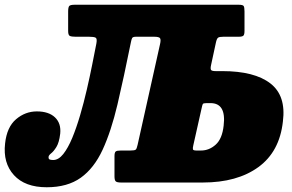

<svg xmlns="http://www.w3.org/2000/svg" viewBox="-53 -770 1232 810"><path d="M-31.5 -165Q-24 -234 14.8 -267Q53.5 -300 102.5 -300Q152.5 -300 179 -274.8Q205.5 -249.5 201 -206Q196.5 -168.5 185 -150Q173.5 -131.5 163.2 -123.5Q153 -115.5 152 -109Q151 -100 155.8 -97.5Q160.5 -95 171.5 -95Q194 -95 214 -120.2Q234 -145.5 251.8 -188.2Q269.5 -231 285 -283.8Q300.5 -336.5 313.2 -391.8Q326 -447 336 -497.5Q346 -548 353.5 -586Q357.5 -607 350.5 -611Q343.5 -615 322.5 -615H266Q249.5 -615 242 -618.2Q234.5 -621.5 234.5 -639V-721Q234.5 -739.5 239.2 -744.8Q244 -750 262.5 -750H953.5Q971 -750 974.8 -744.8Q978.5 -739.5 978.5 -722V-640Q978.5 -624.5 974 -619.8Q969.5 -615 954 -615H889.5Q872.5 -615 867 -611Q861.5 -607 858 -591L837.5 -496Q834 -480.5 837.2 -475.2Q840.5 -470 856.5 -470H884.5Q1020.5 -470 1087.5 -418.2Q1154.5 -366.5 1140.5 -257.5Q1126.5 -130 1037 -65Q947.5 0 802.5 0H457.5Q440.5 0 435.2 -5Q430 -10 430 -26V-111Q430 -126.5 435 -130.8Q440 -135 457 -135H497Q514.5 -135 519.2 -138.5Q524 -142 527.5 -159L622 -583Q626.5 -602.5 622.2 -608.8Q618 -615 597 -615H521Q507.5 -615 504.5 -609.5Q501.5 -604 499 -590.5Q469.5 -444 442.8 -330.2Q416 -216.5 380 -138.5Q344 -60.5 287.8 -20.2Q231.5 20 144 20Q52.5 20 5.8 -31.2Q-41 -82.5 -31.5 -165ZM775.5 -135H795Q829.5 -135 857 -159.8Q884.5 -184.5 890.5 -240Q902 -335 835 -335H818.5Q804.5 -335 802.5 -331Q800.5 -327 797.5 -313L762.5 -157Q759.5 -144.5 761 -139.8Q762.5 -135 775.5 -135Z"/></svg>

Font: Besley* Narrow Fatface
Style: Italic
Weight: 900
Width: 4
Italic angle: -13°
Designer: Owen Earl
Foundry: indestructible type*
Version: Version 3.000; ttfautohint (v1.8.3)